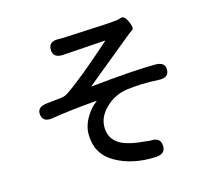

<svg xmlns="http://www.w3.org/2000/svg" viewBox="-115 -918 1230 1111"><g transform="rotate(-15 500.0 -362.0)"><path d="M344 -175Q344 -227 376 -279Q403 -323 437 -347Q441 -350 436 -350Q274 -337 168 -319Q109 -309 102 -356Q95 -403 155 -410L248 -420Q270 -423 288 -436Q382 -499 575 -671Q579 -674 574 -674L321 -657Q260 -653 259 -704Q259 -755 320 -752Q341 -751 369 -753L612 -765Q641 -767 670 -770Q680 -771 700 -777.5Q720 -784 739 -742Q757 -700 744.5 -693Q732 -686 701 -660L432 -440Q428 -437 433 -438Q697 -465 820 -465Q881 -465 879 -418Q878 -371 818 -374Q714 -380 625 -368Q552 -357 499 -307Q443 -255 443 -191Q443 -127 491 -93Q530 -65 607 -55Q675 -47 679 -47Q740 -52 743 -1Q746 50 685 53Q545 59 444.5 1.5Q344 -56 344 -175Z"/></g></svg>

Font: Resource Han Rounded JP Medium
Style: Regular
Weight: 500
Designer: Cyano Hao (round all glyphs); Ryoko NISHIZUKA 西塚涼子 (kana, bopomofo & ideographs); Paul D. Hunt (Latin, Greek & Cyrillic)
Foundry: Cyano Hao
Version: 0.990